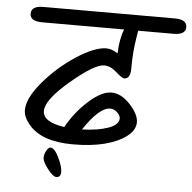

<svg xmlns="http://www.w3.org/2000/svg" viewBox="-53 -698 858 859"><g transform="rotate(5 376.0 -268.5)"><path d="M495 -358Q485 -358 457.5 -383Q430 -408 401 -408Q358 -408 254 -320Q150 -232 150 -182Q150 -132 247 -118Q287 -189 344 -239.5Q401 -290 444.5 -290Q488 -290 528.5 -246.5Q569 -203 569 -167Q569 -131 530.5 -102.5Q492 -74 432 -59Q372 -44 292 -44Q150 -44 92 -115Q65 -148 65 -178Q65 -232 128 -306Q191 -380 272 -432.5Q353 -485 405 -485Q428 -485 456 -467Q458 -532 476 -576H108Q53 -576 53 -610.5Q53 -645 108 -645H698Q752 -645 752 -610.5Q752 -576 698 -576H539Q538 -569 533.5 -541.5Q529 -514 526 -481.5Q523 -449 523 -403.5Q523 -358 495 -358ZM445 -218Q396 -218 327 -114Q397 -116 444 -132.5Q491 -149 491 -178Q491 -190 477 -204Q463 -218 445 -218ZM194 -21Q212 -21 231.5 19Q251 59 251 83.5Q251 108 231 108Q216 108 191.5 76Q167 44 167 27.5Q167 11 176 -5Q185 -21 194 -21Z"/></g></svg>

Font: Kalam
Style: Regular
Weight: 400
Designer: Lipi Raval (Devanagari and Latin), Jonny Pinhorn (Latin)
Foundry: Indian Type Foundry
Version: Version 2.001;PS 1.0;hotconv 1.0.79;makeotf.lib2.5.61930; tt